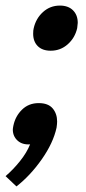

<svg xmlns="http://www.w3.org/2000/svg" viewBox="-33 -518 309 689"><path d="M86 -397Q86 -410 88 -417Q96 -452 121.5 -475Q147 -498 182 -498Q212 -498 229 -481Q246 -464 246 -436Q246 -431 244 -417Q236 -382 210 -359Q184 -336 149 -336Q119 -336 102.5 -352.5Q86 -369 86 -397ZM-13 114Q14 91 38.5 60.5Q63 30 75 0Q47 2 30 -13.5Q13 -29 13 -53Q13 -57 15 -67Q22 -101 46 -124.5Q70 -148 106 -148Q140 -148 156 -129Q172 -110 172 -82Q172 -74 170 -60Q158 -5 117 53.5Q76 112 26 151Z"/></svg>

Font: Trirong
Style: Bold Italic
Weight: 700
Italic angle: -12°
Designer: Katatrad Team
Foundry: CadsonDemak
Version: Version 1.001